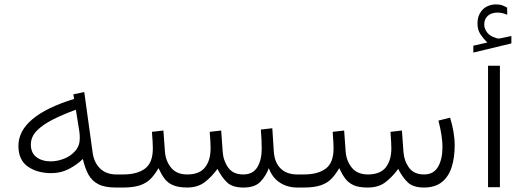

<svg xmlns="http://www.w3.org/2000/svg" viewBox="-20 -840 2346 860"><path d="M62.5 -186.5Q62.5 -319.8 312 -397L308.6 -417.5L357.4 -427.7L395 -155.8Q401.4 -111.3 428.7 -85Q456.1 -58.6 501.5 -58.6H516.6V0H499.5Q449.2 0 420.2 -15.1Q391.1 -30.3 375.7 -58.8Q360.4 -87.4 351.1 -127.9Q324.7 -102.1 288.8 -83.3Q252.9 -64.5 210.4 -64.5Q146.5 -64.5 104.5 -94Q62.5 -123.5 62.5 -186.5ZM319.8 -348.6Q262.7 -327.6 217 -304.7Q171.4 -281.7 144.8 -254.4Q118.2 -227.1 118.2 -192.4Q118.2 -155.3 143.3 -136.2Q168.5 -117.2 207.5 -117.2Q236.3 -117.2 266.4 -128.9Q296.4 -140.6 316.9 -163.8Q337.4 -187 337.4 -220.7Q337.4 -236.8 335.4 -251Z M1069.8 -58.6Q1112.3 -58.6 1132.3 -90.6Q1152.3 -122.6 1152.3 -174.3Q1152.3 -189.5 1151.4 -210.9Q1150.4 -232.4 1148.4 -259.8L1199.7 -265.6L1206.5 -160.6Q1210 -111.8 1237.1 -85.2Q1264.2 -58.6 1311.5 -58.6H1326.2V0H1311.5Q1267.6 0 1233.6 -22Q1199.7 -43.9 1184.1 -86.9Q1170.9 -51.3 1146 -25.6Q1121.1 0 1070.3 0Q1021 0 996.8 -23.2Q972.7 -46.4 954.1 -83.5Q927.7 -47.4 896.5 -23.7Q865.2 0 817.4 0Q777.3 -0.5 753.9 -11Q730.5 -21.5 716.3 -40.8Q702.1 -60.1 689.9 -86.9Q674.3 -59.6 655.8 -40Q637.2 -20.5 607.9 -10.3Q578.6 0 530.8 0H497.1V-58.6H531.7Q594.2 -58.6 629.4 -84.7Q664.6 -110.8 664.6 -175.3Q664.6 -186.5 663.6 -205.3Q662.6 -224.1 660.6 -249.5L711.9 -255.4L718.8 -160.6Q722.2 -118.2 746.8 -88.4Q771.5 -58.6 818.4 -58.6Q873.5 -58.6 898.4 -90.3Q923.3 -122.1 923.3 -175.3Q923.3 -186.5 922.4 -205.1Q921.4 -223.6 919.4 -249.5L970.7 -255.4L977.5 -160.6Q980 -120.6 1002 -89.6Q1023.9 -58.6 1069.8 -58.6Z M1879.4 -58.6Q1921.9 -58.6 1941.9 -92.5Q1961.9 -126.5 1961.9 -181.6Q1961.9 -230 1943.8 -299.8L1996.1 -313Q2005.9 -280.3 2011.2 -249.8Q2016.6 -219.2 2016.6 -189Q2016.6 -134.3 2003.2 -91.8Q1989.7 -49.3 1959.7 -24.9Q1929.7 -0.5 1879.9 0Q1830.6 0 1806.4 -23.2Q1782.2 -46.4 1763.7 -83.5Q1737.3 -47.4 1706.3 -23.7Q1675.3 0 1627 0Q1586.9 0 1563.5 -10.7Q1540 -21.5 1525.9 -40.8Q1511.7 -60.1 1499.5 -86.9Q1483.9 -59.6 1465.3 -40Q1446.8 -20.5 1417.5 -10.3Q1388.2 0 1340.3 0H1306.6V-58.6H1341.3Q1403.8 -58.6 1439 -84.7Q1474.1 -110.8 1474.1 -175.3Q1474.1 -186.5 1473.1 -205.3Q1472.2 -224.1 1470.2 -249.5L1521.5 -255.4L1528.3 -160.6Q1531.7 -118.2 1556.4 -88.4Q1581.1 -58.6 1627.9 -58.6Q1683.1 -58.6 1708 -90.3Q1732.9 -122.1 1732.9 -175.3Q1732.9 -186.5 1731.9 -205.1Q1731 -223.6 1729 -249.5L1780.3 -255.4L1787.1 -160.6Q1789.6 -120.6 1811.5 -89.6Q1833.5 -58.6 1879.4 -58.6Z M2162.6 -649.4Q2145.5 -666.5 2132.1 -686.3Q2118.7 -706.1 2118.7 -735.8Q2118.7 -768.6 2136.7 -791Q2148.4 -805.7 2165.5 -813Q2182.6 -820.3 2200.7 -820.3Q2218.3 -820.3 2229 -816.4Q2239.7 -812.5 2251.5 -805.7L2252 -773.9Q2229.5 -783.7 2207.5 -783.7Q2197.8 -783.7 2185.5 -780.3Q2173.3 -776.9 2164.1 -768.1Q2157.2 -762.2 2153.1 -752.7Q2148.9 -743.2 2148.9 -729.5Q2149.4 -710.9 2162.1 -694.3Q2174.8 -677.7 2200.7 -670.4Q2202.1 -669.9 2205.3 -668.7Q2208.5 -667.5 2213.4 -667.5Q2217.3 -667.5 2219.7 -668L2270.5 -678.7V-645.5L2100.1 -604.5V-635.3ZM2166 -545.7H2219.2V-1.4H2166Z"/></svg>

Font: Vazir Thin FD-WOL
Style: Thin-FD-WOL
Weight: 100
Designer: Saber Rastikerdar
Foundry: Saber Rastikerdar
Version: Version 30.1.0